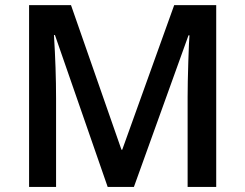

<svg xmlns="http://www.w3.org/2000/svg" viewBox="-20 -734 963 754"><path d="M402.8 0 195.8 -596.2H191.9Q200.2 -463.4 200.2 -347.2V0H94.2V-713.9H258.8L457 -146H460L664.1 -713.9H829.1V0H716.8V-353Q716.8 -406.2 719.5 -491.7Q722.2 -577.1 724.1 -595.2H720.2L505.9 0Z"/></svg>

Font: f0_53748          
Style: Regular
Weight: 600
Foundry: Ascender Corporation
Version: Version 1.10